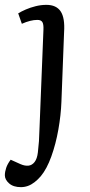

<svg xmlns="http://www.w3.org/2000/svg" viewBox="-54 -542 370 791"><path d="M199 -122Q197 -68 186.5 -8.5Q176 51 157.5 102.5Q139 154 114 184Q102 198 88.5 208.5Q75 219 61 224Q47 229 32 229Q1 229 -16.5 213.5Q-34 198 -34 180Q-34 166 -28.5 149.5Q-23 133 -10 116L30 134Q48 142 63 140.5Q78 139 88.5 125.5Q99 112 102 86Q105 61 106.5 39.5Q108 18 109 -19L125 -420Q126 -442 120.5 -451Q115 -460 100 -460Q86 -460 70 -456Q54 -452 36 -444L21 -487Q34 -495 52.5 -503Q71 -511 93 -516.5Q115 -522 137 -522Q178 -522 196 -495Q214 -468 210 -409Z"/></svg>

Font: Literata 18pt
Style: Italic
Weight: 400
Italic angle: -2°
Designer: Latin by Veronika Burian and Jose Scaglione. Greek by Irene Vlachou. Cyrillic by Vera Evstafieva
Foundry: TypeTogether
Version: Version 3.103;gftools[0.9.29]